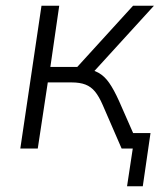

<svg xmlns="http://www.w3.org/2000/svg" viewBox="-20 -519 583 671"><path d="M424 132 444 0H408L417 -54H506L479 132ZM51 0 125 -499H187L156 -285H250L445 -499H518L300 -260L278 -278Q304 -276 324.5 -264.5Q345 -253 361.5 -229.5Q378 -206 396 -166L469 0H405L339 -152Q326 -182 312 -199Q298 -216 278.5 -223.5Q259 -231 230 -231H147L112 0Z"/></svg>

Font: Nunitoga
Style: Light Italic
Weight: 300
Italic angle: -9°
Designer: Vernon Adams
Foundry: Vernon Adams
Version: Version 1.0